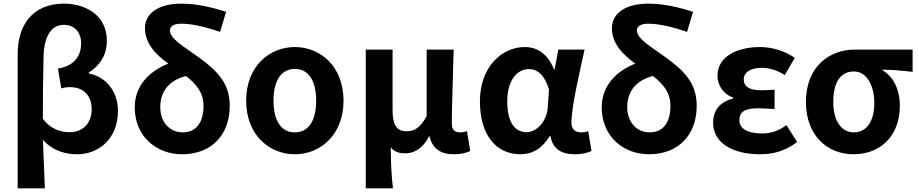

<svg xmlns="http://www.w3.org/2000/svg" viewBox="-20 -832 5038 1053"><path d="M77 201H226C223 112 219 27 215 -65C272 -3 341 14 404 14C514 14 627 -64 627 -224C627 -333 559 -412 467 -429V-434C530 -474 566 -532 566 -609C566 -748 450 -812 331 -812C157 -812 77 -693 77 -536ZM363 -107C315 -107 261 -121 215 -180C215 -297 216 -410 219 -525C222 -631 260 -696 331 -696C380 -696 425 -663 425 -595C425 -530 392 -471 298 -456L316 -347C331 -352 347 -354 365 -354C443 -354 483 -301 483 -234C483 -150 428 -107 363 -107Z M978 14C1142 14 1240 -94 1240 -252C1240 -376 1171 -444 1072 -516C987 -578 912 -619 912 -665C912 -686 930 -702 974 -702C1031 -702 1104 -686 1187 -657L1220 -767C1139 -794 1052 -812 975 -812C837 -812 775 -750 775 -678C775 -592 836 -532 903 -483C802 -443 719 -365 719 -243C719 -82 840 14 978 14ZM1000 -415C1056 -372 1096 -324 1096 -252C1096 -155 1052 -106 982 -106C916 -106 859 -156 859 -245C859 -336 913 -393 1000 -415Z M1597 14C1739 14 1864 -94 1864 -280C1864 -466 1739 -574 1597 -574C1455 -574 1330 -466 1330 -280C1330 -94 1455 14 1597 14ZM1597 -106C1519 -106 1480 -174 1480 -280C1480 -385 1519 -454 1597 -454C1675 -454 1714 -385 1714 -280C1714 -174 1675 -106 1597 -106Z M1986 201H2135C2126 120 2124 66 2123 -24C2144 3 2172 9 2204 9C2256 9 2302 -23 2333 -84H2336C2351 -18 2395 14 2469 14C2512 14 2537 6 2559 -4L2541 -113C2528 -108 2516 -106 2506 -106C2476 -106 2458 -117 2458 -153C2458 -258 2465 -423 2468 -560H2320V-195C2285 -131 2252 -112 2211 -112C2156 -112 2133 -145 2133 -229V-560H1986Z M2834 14C2901 14 2955 -19 2994 -85H2999C3012 -14 3059 14 3133 14C3175 14 3205 5 3224 -4L3206 -113C3193 -108 3180 -106 3168 -106C3137 -106 3114 -120 3114 -159C3114 -248 3157 -426 3186 -560H3042L3022 -452H3018C2983 -539 2924 -574 2859 -574C2730 -574 2612 -463 2612 -276C2612 -93 2700 14 2834 14ZM2868 -107C2803 -107 2762 -162 2762 -277C2762 -398 2821 -453 2880 -453C2928 -453 2966 -422 2991 -341L2984 -242C2979 -167 2924 -107 2868 -107Z M3539 14C3703 14 3801 -94 3801 -252C3801 -376 3732 -444 3633 -516C3548 -578 3473 -619 3473 -665C3473 -686 3491 -702 3535 -702C3592 -702 3665 -686 3748 -657L3781 -767C3700 -794 3613 -812 3536 -812C3398 -812 3336 -750 3336 -678C3336 -592 3397 -532 3464 -483C3363 -443 3280 -365 3280 -243C3280 -82 3401 14 3539 14ZM3561 -415C3617 -372 3657 -324 3657 -252C3657 -155 3613 -106 3543 -106C3477 -106 3420 -156 3420 -245C3420 -336 3474 -393 3561 -415Z M4146 14C4219 14 4281 -1 4352 -53L4293 -146C4248 -111 4200 -100 4161 -100C4080 -100 4035 -126 4035 -173C4035 -219 4067 -238 4134 -238C4164 -238 4195 -236 4228 -234V-340C4202 -338 4175 -337 4152 -337C4090 -337 4059 -358 4059 -396C4059 -437 4099 -460 4156 -460C4201 -460 4245 -446 4284 -420L4339 -515C4284 -552 4216 -574 4149 -574C4025 -574 3915 -524 3915 -416C3915 -369 3944 -316 4001 -297V-292C3936 -275 3891 -235 3891 -158C3891 -46 4003 14 4146 14Z M4661 14C4808 14 4915 -86 4915 -251C4915 -341 4880 -411 4821 -446V-450C4880 -449 4923 -445 4985 -438V-560H4668C4530 -560 4400 -468 4400 -273C4400 -88 4518 14 4661 14ZM4663 -106C4595 -106 4550 -168 4550 -273C4550 -390 4596 -440 4663 -440C4735 -440 4775 -361 4775 -266C4775 -165 4731 -106 4663 -106Z"/></svg>

Font: Noto Sans CJK SC
Style: Bold
Weight: 700
Designer: Ryoko NISHIZUKA 西塚涼子 (kana, bopomofo & ideographs); Paul D. Hunt (Latin, Greek & Cyrillic); Sandoll Communications 산돌커뮤니
Foundry: Adobe
Version: Version 2.004;hotconv 1.0.118;makeotfexe 2.5.65603